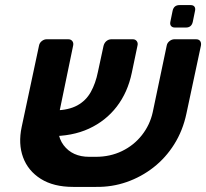

<svg xmlns="http://www.w3.org/2000/svg" viewBox="-20 -725 809 753"><path d="M356 -110Q412 -110 458.5 -132.5Q505 -155 536.5 -195Q568 -235 579 -285L634 -547Q636 -557 645 -564Q654 -571 664 -571H749Q760 -571 765 -564Q770 -557 768 -546L711 -279Q697 -213 663.5 -159.5Q630 -106 582 -68.5Q534 -31 476.5 -11Q419 9 356 8H267Q190 8 140 -23.5Q90 -55 70.5 -108Q51 -161 65 -227L133 -546Q135 -557 144 -564Q153 -571 163 -571H248Q258 -571 263.5 -564Q269 -557 267 -547L213 -286Q195 -201 229.5 -155.5Q264 -110 330 -110ZM175 -191 196 -292Q249 -293 283 -311.5Q317 -330 336 -364Q355 -398 364 -443L386 -545Q389 -557 397.5 -564Q406 -571 417 -571H501Q511 -571 516.5 -563.5Q522 -556 519 -545L497 -440Q481 -363 438 -307Q395 -251 329 -220.5Q263 -190 175 -191ZM666 -617Q656 -617 651 -623Q646 -629 648 -639L657 -683Q662 -705 684 -705H728Q738 -705 742.5 -699Q747 -693 745 -683L736 -639Q731 -617 709 -617Z"/></svg>

Font: Rubik SemiBold
Style: Italic
Weight: 600
Italic angle: -12°
Designer: Hubert and Fischer
Foundry: Hubert and Fischer
Version: Version 2.300;gftools[0.9.30]